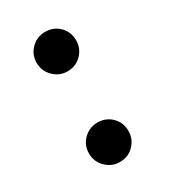

<svg xmlns="http://www.w3.org/2000/svg" viewBox="-122 -504 505 574"><g transform="rotate(-30 130.5 -217.5)"><path d="M124 -306Q96 -306 76 -326Q56 -346 56 -374Q56 -403 76 -422.5Q96 -442 124 -442Q153 -442 172.5 -422.5Q192 -403 192 -374Q192 -346 172.5 -326Q153 -306 124 -306ZM124 7Q96 7 76 -13Q56 -33 56 -61Q56 -90 76 -109.5Q96 -129 124 -129Q153 -129 172.5 -109.5Q192 -90 192 -61Q192 -33 172.5 -13Q153 7 124 7Z"/></g></svg>

Font: Zen Old Mincho
Style: Regular
Weight: 400
Designer: Yoshimichi Ohira
Foundry: Positype
Version: Version 1.001